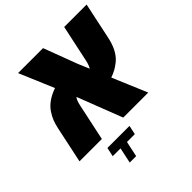

<svg xmlns="http://www.w3.org/2000/svg" viewBox="-238 -780 1147 1147"><g transform="rotate(-45 335.0 -207.0)"><path d="M681.6 -632.3 632.8 -402.3Q616.7 -324.2 577.1 -281.2Q561.5 -264.2 535.9 -247.6Q510.3 -231 477.5 -219.7Q538.6 -74.2 570.3 0H358.9L248.5 -285.2Q235.8 -271 227.5 -231.4L178.2 0H-10.7L38.1 -230Q44.4 -259.3 53.2 -282.2Q62 -305.2 79.1 -331.1Q114.7 -384.8 195.3 -413.1Q120.6 -588.9 102.5 -632.3H313.5L394 -418.5L423.8 -348.1Q435.5 -365.7 442.9 -400.9L492.2 -632.3ZM337.9 118.7H271.5L250.5 217.3H196.3L217.3 118.7H151.4L163.6 61.5H350.1Z"/></g></svg>

Font: Open Sans Hebrew Extra Bold
Style: Italic
Weight: 800
Italic angle: -12°
Foundry: Ascender Corporation, Yanek Iontef
Version: Version 2.001;PS 002.001;hotconv 1.0.70;makeotf.lib2.5.58329